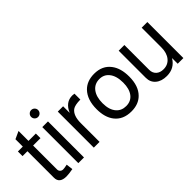

<svg xmlns="http://www.w3.org/2000/svg" viewBox="-2 -1321 1937 1937"><g transform="rotate(-45 967.0 -352.0)"><path d="M270 -514V-448H165V-106Q165 -88 177.5 -75.5Q190 -63 210 -63Q229 -63 268 -72L277 0Q215 11 183 11Q84 11 84 -70V-448H14V-514H84V-619L165 -656V-514Z M443 -514V0H362V-514ZM404 -715Q425 -715 439.5 -700.5Q454 -686 454 -666Q454 -645 439.5 -630.5Q425 -616 404 -616Q384 -616 369.5 -630.5Q355 -645 355 -666Q355 -686 369.5 -700.5Q384 -715 404 -715Z M583 -514H659V-420Q704 -526 801 -526Q813 -526 830 -523V-439Q750 -438 720 -416Q665 -376 665 -267V0H583Z M1112 -525Q1228 -525 1289 -444Q1343 -374 1343 -254Q1343 -120 1273 -50Q1213 11 1111 11Q993 11 931 -68Q877 -137 877 -254Q877 -390 948 -463Q1009 -525 1112 -525ZM1112 -450Q1042 -450 1002 -397.5Q962 -345 962 -254Q962 -159 1007 -109Q1046 -65 1111 -65Q1180 -65 1218.5 -115Q1257 -165 1257 -254Q1257 -352 1213 -404Q1175 -450 1112 -450Z M1861 0H1780V-81Q1725 11 1616 11Q1541 11 1496.5 -26.5Q1452 -64 1452 -127V-514H1533V-160Q1533 -115 1562 -88Q1591 -61 1640 -61Q1704 -61 1742 -107.5Q1780 -154 1780 -233V-514H1861Z"/></g></svg>

Font: Almarai
Style: Regular
Weight: 400
Designer: Boutros International 2019
Foundry: Created by Boutros International 2019
Version: Version 1.10